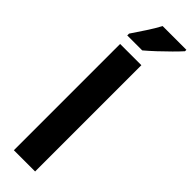

<svg xmlns="http://www.w3.org/2000/svg" viewBox="-327 -973 971 971"><g transform="rotate(45 158.5 -488.0)"><path d="M211 0H59V-760H211ZM317 -966Q301 -948 273.5 -920.5Q246 -893 216 -865Q186 -837 161 -816H54V-829Q79 -866 104 -904Q129 -942 147 -976H317Z"/></g></svg>

Font: Noto Sans Ethiopic Condensed ExtraBold
Style: Regular
Weight: 800
Width: 3
Designer: Monotype Design Team
Foundry: Monotype Imaging Inc.
Version: Version 2.102; ttfautohint (v1.8.4.7-5d5b)